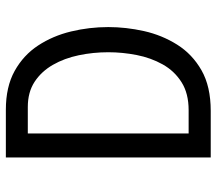

<svg xmlns="http://www.w3.org/2000/svg" viewBox="-62 -678 740 656"><g transform="rotate(-90 308.0 -350.0)"><path d="M98 0V-700H261Q339.5 -700 393.5 -670Q447.5 -640 480.5 -589.8Q513.5 -539.5 528.5 -477.2Q543.5 -415 543.5 -350Q543.5 -289.5 529.8 -228Q516 -166.5 483.5 -114.8Q451 -63 395.8 -31.5Q340.5 0 257 0ZM180 -75.5H259.5Q317 -75.5 355.2 -99.8Q393.5 -124 416 -164.2Q438.5 -204.5 448 -253Q457.5 -301.5 457.5 -350Q457.5 -402 447.2 -451Q437 -500 414.5 -539.2Q392 -578.5 356.5 -601.8Q321 -625 270.5 -625H180Z"/></g></svg>

Font: Overpass Mono Light
Style: Regular
Weight: 400
Monospace: yes
Version: Version 4.000